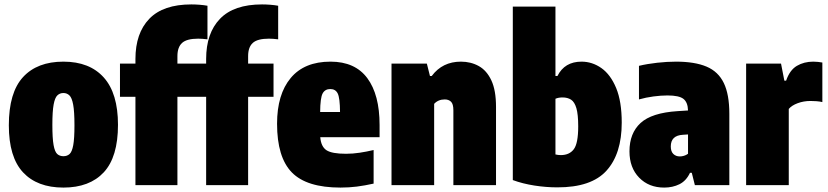

<svg xmlns="http://www.w3.org/2000/svg" viewBox="-20 -838 3747 869"><path d="M267 11Q148.5 11 84.2 -58Q20 -127 20 -271Q20 -419 84.2 -489Q148.5 -559 267 -559Q385.5 -559 449.8 -487.2Q514 -415.5 514 -273Q514 -127.5 449.8 -58.2Q385.5 11 267 11ZM267 -131Q284 -131 295 -141Q306 -151 311.5 -181Q317 -211 317 -271Q317 -333 311.2 -364.2Q305.5 -395.5 294.2 -406.2Q283 -417 267 -417Q251 -417 239.8 -406.5Q228.5 -396 222.8 -365Q217 -334 217 -273Q217 -212 222.5 -181.5Q228 -151 239 -141Q250 -131 267 -131Z M593 0V-400H523V-550H593V-571Q593 -688 655.8 -753Q718.5 -818 846 -818Q864 -818 883.2 -816.5Q902.5 -815 919 -812V-660Q895 -663 877 -663Q825.5 -663 804.2 -643.8Q783 -624.5 783 -584V-550H898V-400H783V0Z M913 0V-400H843V-550H913V-571Q913 -688 975.8 -753Q1038.5 -818 1166 -818Q1184 -818 1203.2 -816.5Q1222.5 -815 1239 -812V-660Q1215 -663 1197 -663Q1145.5 -663 1124.2 -643.8Q1103 -624.5 1103 -584V-550H1218V-400H1103V0Z M1521 11Q1368 11 1301 -57.5Q1234 -126 1234 -278Q1234 -411 1295.8 -485Q1357.5 -559 1476 -559Q1587 -559 1642.5 -484.2Q1698 -409.5 1698 -272V-217H1429.5Q1433 -174.5 1457.5 -158.2Q1482 -142 1546 -142Q1577 -142 1608.2 -146.8Q1639.5 -151.5 1671 -159V-7Q1630.5 2 1595.2 6.5Q1560 11 1521 11ZM1475 -435Q1451 -435 1440.2 -415Q1429.5 -395 1429 -331H1519Q1518.5 -395 1508.5 -415Q1498.5 -435 1475 -435Z M1752 0V-550H1912L1926 -494H1934Q1982.5 -559 2066 -559Q2111 -559 2147 -539Q2183 -519 2204 -474Q2225 -429 2225 -354V0H2032V-339Q2032 -367.5 2021.2 -377.8Q2010.5 -388 1993 -388Q1963.5 -388 1945 -368V0Z M2502 10Q2452 10 2398.8 1.8Q2345.5 -6.5 2301 -23V-808H2494V-494H2503Q2535.5 -559 2612 -559Q2660.5 -559 2702 -529.8Q2743.5 -500.5 2768.8 -439.5Q2794 -378.5 2794 -283Q2794 -142 2725.2 -65.8Q2656.5 10.5 2502 10ZM2518 -136Q2557 -136 2577 -162.5Q2597 -189 2597 -266Q2597 -320 2588.8 -348.2Q2580.5 -376.5 2564.8 -386.8Q2549 -397 2526 -397Q2507.5 -397 2494 -391V-139Q2506 -136 2518 -136Z M2986 11Q2916.5 11 2872.8 -34Q2829 -79 2829 -153Q2829 -235 2879.2 -281.2Q2929.5 -327.5 3047 -335L3094 -338Q3093 -375 3073.2 -390.5Q3053.5 -406 3001 -406Q2972 -406 2937.8 -401.5Q2903.5 -397 2872 -388V-540Q2909.5 -549 2954.5 -554Q2999.5 -559 3040 -559Q3124.5 -559 3177.8 -536.5Q3231 -514 3256 -462.2Q3281 -410.5 3281 -323V0H3125L3111 -56H3103Q3086 -19.5 3055.2 -4.2Q3024.5 11 2986 11ZM3016 -175Q3016 -152.5 3027.5 -141.2Q3039 -130 3057 -130Q3066 -130 3075.5 -132.8Q3085 -135.5 3094 -142V-229.5L3071 -228Q3016 -225 3016 -175Z M3357 0V-550H3515L3530 -473H3538Q3554.5 -521 3586.8 -540Q3619 -559 3661 -559Q3671.5 -559 3682.8 -557.8Q3694 -556.5 3702 -555V-376Q3689.5 -379 3674.8 -380Q3660 -381 3648 -381Q3617.5 -381 3590.5 -371Q3563.5 -361 3550 -345V0Z"/></svg>

Font: Encode Sans Condensed Condensed Black
Style: Regular
Weight: 900
Width: 3
Designer: Multiple Designers
Foundry: Impallari Type
Version: Version 3.000; ttfautohint (v1.8.3) -l 8 -r 50 -G 200 -x 14 